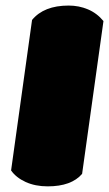

<svg xmlns="http://www.w3.org/2000/svg" viewBox="-20 -659 389 684"><path d="M224.6 -639.2Q261.2 -639.2 293.2 -625.7Q325.2 -612.3 348.6 -584L272.5 -39.6Q234.4 4.9 149.9 4.9Q105.5 4.9 71.3 -10.7Q37.1 -26.4 19.5 -51.8L94.2 -587.9Q136.2 -639.2 224.6 -639.2Z"/></svg>

Font: Modak sl
Style: Regular
Weight: 400
Designer: Sarang Kulkarni, Maithili Shingre, Noopur Datye
Foundry: Ek Type
Version: Version 1.036;PS Version 1.000;hotconv 1.0.79;makeotf.lib2.5